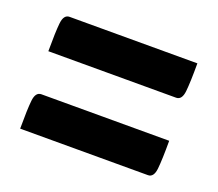

<svg xmlns="http://www.w3.org/2000/svg" viewBox="-64 -515 528 466"><g transform="rotate(20 200.0 -282.0)"><path d="M25 -334Q25 -384 27.5 -407Q30 -430 45 -430H375Q375 -381 372.5 -357.5Q370 -334 355 -334ZM25 -134Q25 -184 27.5 -207Q30 -230 45 -230H375Q375 -181 372.5 -157.5Q370 -134 355 -134Z"/></g></svg>

Font: Yanone Kaffeesatz ExtraLight
Style: Bold
Weight: 700
Version: Version 2.003